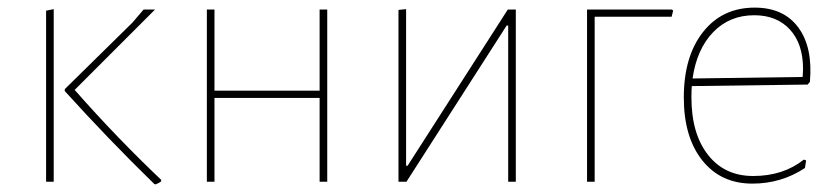

<svg xmlns="http://www.w3.org/2000/svg" viewBox="-20 -477 2205 504"><path d="M101 0V-449L121 -453V0ZM387 -452 176 -241Q285 -117 403 -5V-1Q400 2 389 7L385 6Q264 -112 150 -238V-243L328 -418L357 -452Z M523 0V-452H543V-239H819V-452H839V0H819V-220H543V0Z M1026 0V-451L1046 -453V-42H1050L1313 -452H1334V0H1314V-410H1310L1047 0Z M1521 0V-452H1744L1747 -449L1743 -433H1541V0Z M1955 5Q1872 5 1823.5 -56Q1775 -117 1775 -221Q1775 -329 1825.5 -393Q1876 -457 1961 -457Q2037 -457 2075.5 -405Q2114 -353 2106 -262L2100 -255L1796 -251Q1795 -242 1795 -221Q1795 -126 1838.5 -70.5Q1882 -15 1957 -15Q2036 -15 2090 -58L2096 -56L2093 -36Q2031 5 1955 5ZM1960 -437Q1895 -437 1852 -392.5Q1809 -348 1798 -271L2087 -275L2088 -296Q2088 -362 2053.5 -399.5Q2019 -437 1960 -437Z"/></svg>

Font: Alegreya Sans SC Thin
Style: Regular
Weight: 100
Designer: Juan Pablo del Peral
Foundry: Huerta Tipografica
Version: Version 2.007